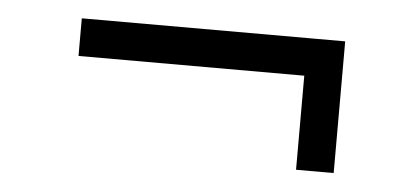

<svg xmlns="http://www.w3.org/2000/svg" viewBox="-30 -427 659 305"><g transform="rotate(5 300.0 -275.0)"><path d="M90 -380H510V-320H90ZM450 -170V-380H510V-170Z"/></g></svg>

Font: Epunda Slab Light
Style: Regular
Weight: 300
Designer: Simon Atzbach
Foundry: typofactur
Version: Version 1.102